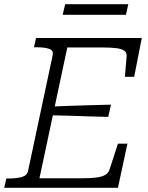

<svg xmlns="http://www.w3.org/2000/svg" viewBox="-39 -890 700 910"><path d="M565 -209 520 0H-19L-9 -44H2Q38 -44 64 -51Q90 -58 94 -80L211 -630Q215 -652 192.5 -659Q170 -666 133 -666H122L132 -710H633L597 -526H553L561 -621Q563 -639 551.5 -648.5Q540 -658 514 -661.5Q488 -665 446 -665H280L148 -45H347Q390 -45 417.5 -48.5Q445 -52 460.5 -61.5Q476 -71 481 -89L520 -209ZM200 -385Q248 -387 295.5 -388.5Q343 -390 391 -391.5Q439 -393 487 -394L474 -336Q427 -337 380 -338.5Q333 -340 286 -341.5Q239 -343 191 -344ZM270 -870H569L558 -820H258Z"/></svg>

Font: Roboto Serif 20pt ExtraLight
Style: Italic
Weight: 250
Italic angle: -10°
Version: Version 1.007